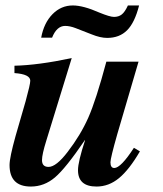

<svg xmlns="http://www.w3.org/2000/svg" viewBox="-20 -675 596 704"><path d="M471 -133 493 -120Q454 -53 416.5 -22Q379 9 334 9Q266 9 266 -51Q266 -82 292 -161H291Q221 -58 181.5 -24.5Q142 9 93 9Q15 9 15 -70Q15 -97 37 -176L74 -304Q91 -366 91 -379Q91 -403 33 -407V-434Q120 -436 243 -462L150 -160Q134 -109 134 -88Q134 -63 158 -63Q186 -63 228 -118Q275 -179 303.5 -243Q332 -307 370 -449H488L410 -183Q385 -95 385 -80Q385 -59 399 -59Q423 -59 471 -133ZM449 -655H490Q474 -592 446 -564Q418 -536 373 -536Q348 -536 316 -549L257 -572Q236 -580 219 -580Q188 -580 171 -537H131Q141 -591 172.5 -623Q204 -655 247 -655Q285 -655 344 -629Q383 -613 398 -613Q415 -613 426.5 -622Q438 -631 449 -655Z"/></svg>

Font: STIX
Style: Bold Italic
Weight: 700
Italic angle: -16.33°
Designer: MicroPress Inc., with final additions and corrections provided by Coen Hoffman, Elsevier (retired)
Version: Version 1.1.1